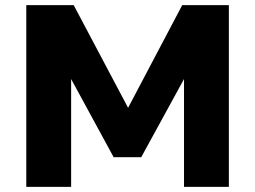

<svg xmlns="http://www.w3.org/2000/svg" viewBox="-20 -725 990 745"><path d="M82 0V-705H266L480 -301H474L687 -705H868V0H694V-422H696L528 -115H421L254 -422H256V0Z"/></svg>

Font: Nunito Sans 8pt Black
Style: Regular
Weight: 900
Version: Version 3.101;gftools[0.9.27]